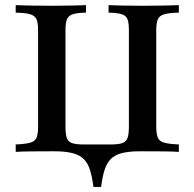

<svg xmlns="http://www.w3.org/2000/svg" viewBox="-20 -591 756 747"><path d="M41.1 0V-29Q79 -30.6 97.6 -35.9Q116.1 -41.1 122.2 -55.6Q128.2 -70.2 128.2 -98.4V-472.6Q128.2 -501.6 122.2 -515.7Q116.1 -529.8 97.6 -535.5Q79 -541.1 41.1 -541.9V-571Q62.1 -570.2 98.4 -569.4Q134.7 -568.5 183.1 -568.5Q226.6 -568.5 260.5 -569.4Q294.4 -570.2 314.5 -571V-541.9Q279.8 -541.1 262.9 -535.5Q246 -529.8 240.3 -515.7Q234.7 -501.6 234.7 -472.6V-98.4Q234.7 -69.4 239.9 -54.4Q245.2 -39.5 260.1 -34.3Q275 -29 304 -29H412.1Q441.1 -29 456 -34.3Q471 -39.5 476.2 -54.4Q481.5 -69.4 481.5 -98.4V-472.6Q481.5 -501.6 476.2 -515.7Q471 -529.8 454 -535.5Q437.1 -541.1 402.4 -541.9V-571Q421.8 -570.2 456 -569.4Q490.3 -568.5 533.1 -568.5Q582.3 -568.5 618.5 -569.4Q654.8 -570.2 675.8 -571V-541.9Q637.9 -541.1 619 -535.5Q600 -529.8 594 -515.7Q587.9 -501.6 587.9 -472.6V-98.4Q587.9 -70.2 594 -55.6Q600 -41.1 619 -35.9Q637.9 -30.6 675.8 -29V0Q655.6 -1.6 619 -2Q582.3 -2.4 533.1 -2.4Q508.1 -2.4 481 -2Q454 -1.6 425 -0.8Q396 0 362.9 0Q328.2 0 296.8 -0.8Q265.3 -1.6 237.1 -2Q208.9 -2.4 183.1 -2.4Q134.7 -2.4 98 -2Q61.3 -1.6 41.1 0ZM343.5 136.3Q338.7 98.4 330.6 71.8Q322.6 45.2 306.9 29Q291.1 12.9 265.3 5.6Q239.5 -1.6 199.2 -2.4L358.1 -12.9L516.9 -2.4Q476.6 -1.6 450.8 5.6Q425 12.9 409.7 29Q394.4 45.2 386.3 71.8Q378.2 98.4 373.4 136.3Z"/></svg>

Font: Playfair 5pt SemiExpanded Light SemiBold
Style: Regular
Weight: 600
Version: Version 2.001;gftools[0.9.30]